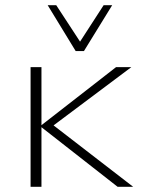

<svg xmlns="http://www.w3.org/2000/svg" viewBox="-20 -721 551 741"><path d="M434 0 135 -234 428 -462H487L168 -223L170 -250L494 0ZM98 0V-462H140V0ZM272 -524 281 -548 380 -701H413L304 -524ZM272 -524 164 -701H197L297 -548L304 -524Z"/></svg>

Font: Ysabeau SC ExtraLight
Style: Regular
Weight: 250
Designer: Christian Thalmann (Catharsis Fonts)
Version: Version 2.001;gftools[0.9.30]; featfreeze: smcp